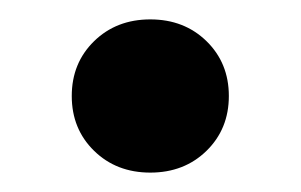

<svg xmlns="http://www.w3.org/2000/svg" viewBox="-20 -158 310 198"><path d="M54 -59Q54 -93 77 -115.5Q100 -138 135 -138Q170 -138 193 -115.5Q216 -93 216 -59Q216 -25 193 -2.5Q170 20 135 20Q100 20 77 -2.5Q54 -25 54 -59Z"/></svg>

Font: LINE Seed Sans KR Bold
Style: Regular
Weight: 700
Designer: LINE BX Design & Sandoll Inc & Dalton Maag Ltd
Foundry: Sandoll Inc.
Version: Version 1.000